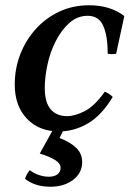

<svg xmlns="http://www.w3.org/2000/svg" viewBox="-20 -484 505 729"><path d="M204 15Q128 15 82 -33.5Q36 -82 36 -163Q36 -224 57 -278Q78 -332 116 -374Q154 -416 205.5 -440Q257 -464 318 -464Q361 -464 394.5 -453Q428 -442 452 -423L421 -280Q405 -277 389 -280Q389 -348 372 -386Q355 -424 313 -424Q274 -424 244 -397.5Q214 -371 192.5 -329.5Q171 -288 160.5 -240Q150 -192 150 -150Q150 -95 172.5 -69Q195 -43 235 -43Q264 -43 301.5 -62Q339 -81 378 -136Q387 -132 394 -127.5Q401 -123 408 -116Q366 -46 314 -15.5Q262 15 204 15ZM93 162Q110 175 129 181Q148 187 165 187Q186 187 198 178Q210 169 210 153Q210 137 190 124Q170 111 131 99L186 0H226L206 40Q246 55 269 77Q292 99 292 131Q292 173 257.5 199Q223 225 172 225Q143 225 119.5 218Q96 211 75 195Q78 186 82 178Q86 170 93 162Z"/></svg>

Font: Poltawski Nowy Medium
Style: Italic
Weight: 500
Italic angle: -12°
Version: Version 1.001;gftools[0.9.25]